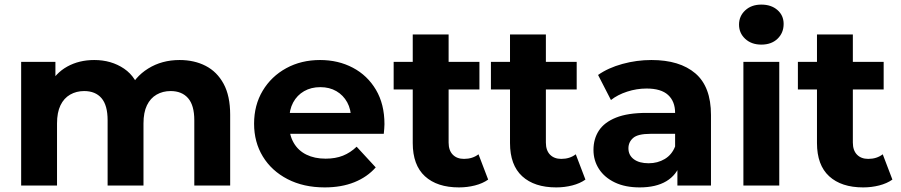

<svg xmlns="http://www.w3.org/2000/svg" viewBox="-20 -807 3917 835"><path d="M72 0V-538H221V-391L193 -434Q221 -489 272.5 -517.5Q324 -546 390 -546Q464 -546 519.5 -508.5Q575 -471 593 -394L538 -409Q565 -472 624.5 -509Q684 -546 761 -546Q825 -546 874.5 -520.5Q924 -495 952.5 -442.5Q981 -390 981 -308V0H825V-284Q825 -349 798 -380Q771 -411 722 -411Q688 -411 661 -395.5Q634 -380 619 -349Q604 -318 604 -270V0H448V-284Q448 -349 421.5 -380Q395 -411 346 -411Q312 -411 285 -395.5Q258 -380 243 -349Q228 -318 228 -270V0Z M1392 8Q1300 8 1230.5 -28Q1161 -64 1123 -126.5Q1085 -189 1085 -269Q1085 -350 1122.5 -412.5Q1160 -475 1225 -510.5Q1290 -546 1372 -546Q1451 -546 1514.5 -512.5Q1578 -479 1615 -416.5Q1652 -354 1652 -267Q1652 -258 1651 -246.5Q1650 -235 1649 -225H1212V-316H1567L1507 -289Q1507 -331 1490 -362Q1473 -393 1443 -410.5Q1413 -428 1373 -428Q1333 -428 1302.5 -410.5Q1272 -393 1255 -361.5Q1238 -330 1238 -287V-263Q1238 -219 1257.5 -185.5Q1277 -152 1312.5 -134.5Q1348 -117 1396 -117Q1439 -117 1471.5 -130Q1504 -143 1531 -169L1614 -79Q1577 -37 1521 -14.5Q1465 8 1392 8Z M1976 8Q1881 8 1828 -40.5Q1775 -89 1775 -185V-657H1931V-187Q1931 -153 1949 -134.5Q1967 -116 1998 -116Q2035 -116 2061 -136L2103 -26Q2079 -9 2045.5 -0.5Q2012 8 1976 8ZM1692 -418V-538H2065V-418Z M2399 8Q2304 8 2251 -40.5Q2198 -89 2198 -185V-657H2354V-187Q2354 -153 2372 -134.5Q2390 -116 2421 -116Q2458 -116 2484 -136L2526 -26Q2502 -9 2468.5 -0.5Q2435 8 2399 8ZM2115 -418V-538H2488V-418Z M2926 0V-105L2916 -128V-316Q2916 -366 2885.5 -394Q2855 -422 2792 -422Q2749 -422 2707.5 -408.5Q2666 -395 2637 -372L2581 -481Q2625 -512 2687 -529Q2749 -546 2813 -546Q2936 -546 3004 -488Q3072 -430 3072 -307V0ZM2762 8Q2699 8 2654 -13.5Q2609 -35 2585 -72Q2561 -109 2561 -155Q2561 -203 2584.5 -239Q2608 -275 2659 -295.5Q2710 -316 2792 -316H2935V-225H2809Q2754 -225 2733.5 -207Q2713 -189 2713 -162Q2713 -132 2736.5 -114.5Q2760 -97 2801 -97Q2840 -97 2871 -115.5Q2902 -134 2916 -170L2940 -98Q2923 -46 2878 -19Q2833 8 2762 8Z M3213 0V-538H3369V0ZM3291 -613Q3248 -613 3221 -638Q3194 -663 3194 -700Q3194 -737 3221 -762Q3248 -787 3291 -787Q3334 -787 3361 -763.5Q3388 -740 3388 -703Q3388 -664 3361.5 -638.5Q3335 -613 3291 -613Z M3734 8Q3639 8 3586 -40.5Q3533 -89 3533 -185V-657H3689V-187Q3689 -153 3707 -134.5Q3725 -116 3756 -116Q3793 -116 3819 -136L3861 -26Q3837 -9 3803.5 -0.5Q3770 8 3734 8ZM3450 -418V-538H3823V-418Z"/></svg>

Font: Montserrat Thin
Style: Bold
Weight: 700
Version: Version 9.000